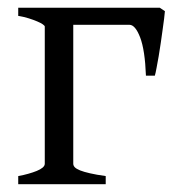

<svg xmlns="http://www.w3.org/2000/svg" viewBox="-20 -474 454 494"><path d="M26.9 0V-21Q40.5 -23.4 52.7 -26.9Q64.9 -30.3 74.5 -34.2Q84 -38.1 89.6 -42.7Q95.2 -47.4 95.2 -52.7V-405.8Q95.2 -407.7 90.1 -411.4Q85 -415 75.7 -418.9Q66.4 -422.9 54 -426.8Q41.5 -430.7 26.9 -433.1V-454.1H391.1L404.3 -445.3Q403.8 -439 402.3 -426.3Q400.9 -413.6 398.4 -397.5Q396 -381.3 393.6 -363.3Q391.1 -345.2 388.2 -328.9Q385.3 -312.5 382.8 -299.3Q380.4 -286.1 378.4 -279.3H355.5Q353 -345.2 340.6 -377.7Q328.1 -410.2 313 -410.2H168.5V-52.7Q168.5 -47.9 172.4 -43.7Q176.3 -39.6 186 -35.6Q195.8 -31.7 211.7 -28.1Q227.5 -24.4 252 -21V0Z"/></svg>

Font: Gentium Plus
Style: Regular
Weight: 400
Designer: J. Victor Gaultney, Annie Olsen, Iska Routamaa
Foundry: SIL International
Version: Version 1.510